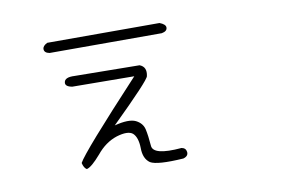

<svg xmlns="http://www.w3.org/2000/svg" viewBox="-63 -600 1125 755"><g transform="rotate(-10 500.0 -222.5)"><path d="M613 -494Q637 -485 637 -472Q637 -457 615 -453H167Q146 -457 146 -472Q146 -485 165 -494ZM507 -344Q536 -333 528 -297Q526 -281 370 -128Q428 -143 455 -130Q481 -117 487 -92Q493 -65 496 -25Q498 15 613 5Q630 8 632 24Q634 41 613 47Q508 54 481 38Q455 20 455 -23Q454 -66 435 -83Q416 -98 370 -84Q324 -69 289 -26Q251 18 232 22Q221 16 216 -5Q238 -46 479 -305L232 -307Q203 -312 206 -329Q209 -349 248 -347Z"/></g></svg>

Font: Yomogi
Style: Regular
Weight: 400
Designer: satsuyako
Foundry: satsuyako
Version: Version 3.100